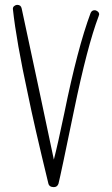

<svg xmlns="http://www.w3.org/2000/svg" viewBox="-20 -764 459 788"><path d="M244 -300Q216 -166 201 -109Q193 -144 136 -416Q119 -495 96.5 -600.5Q74 -706 69 -729Q66 -744 51 -744Q44 -744 38 -739Q32 -734 33 -726Q47 -596 95 -375Q119 -256 178 -13Q181 4 201 4Q215 4 220 -10Q229 -45 284 -312Q338 -574 385 -698Q387 -704 387 -705Q387 -712 381 -717Q375 -722 368 -722Q357 -722 352 -711Q298 -566 244 -300Z"/></svg>

Font: Neythal
Style: Regular
Weight: 400
Designer: Tharique Azeez
Foundry: Tharique Azeez
Version: Version 0.44